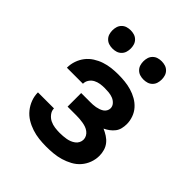

<svg xmlns="http://www.w3.org/2000/svg" viewBox="-204 -869 1008 1008"><g transform="rotate(45 300.0 -365.0)"><path d="M302 8Q275 8 248.5 5Q222 2 196 -6.5Q170 -15 147 -29Q124 -43 107 -64Q90 -85 80.5 -110.5Q71 -136 71 -163H190Q190 -145 202 -129.5Q214 -114 230.5 -106Q247 -98 265.5 -95.5Q284 -93 302 -93Q314 -93 326.5 -94Q339 -95 350.5 -97Q362 -99 373.5 -103.5Q385 -108 395 -115.5Q405 -123 410.5 -134Q416 -145 416 -157Q416 -169 410 -180Q404 -191 394 -198.5Q384 -206 372.5 -210Q361 -214 349 -216Q337 -218 324.5 -219Q312 -220 300 -220H234V-321H300Q310 -321 320.5 -321.5Q331 -322 341.5 -324Q352 -326 362 -329.5Q372 -333 380.5 -338.5Q389 -344 394.5 -353.5Q400 -363 400 -373Q400 -389 389 -401Q378 -413 363.5 -418.5Q349 -424 333.5 -425.5Q318 -427 303 -427Q286 -427 270 -424.5Q254 -422 239.5 -414.5Q225 -407 215.5 -393Q206 -379 206 -363V-362H87V-364Q87 -389 95.5 -413.5Q104 -438 119.5 -458Q135 -478 157 -492Q179 -506 203 -514Q227 -522 252 -525Q277 -528 303 -528Q328 -528 352.5 -525.5Q377 -523 401 -516Q425 -509 447 -496.5Q469 -484 485.5 -465.5Q502 -447 510.5 -423Q519 -399 519 -375Q519 -358 515 -341.5Q511 -325 501 -312Q491 -299 477.5 -289Q464 -279 449 -272Q467 -264 483.5 -253.5Q500 -243 512 -228Q524 -213 529.5 -194Q535 -175 535 -156Q535 -129 525.5 -103.5Q516 -78 498.5 -58Q481 -38 457 -25Q433 -12 407.5 -4.5Q382 3 355.5 5.5Q329 8 302 8ZM415 -602Q401 -602 388 -606Q375 -610 365 -620Q355 -630 351 -643Q347 -656 347 -670Q347 -684 351 -697Q355 -710 365 -720Q375 -730 388 -734Q401 -738 415 -738Q429 -738 442 -734Q455 -730 465 -720Q475 -710 479 -697Q483 -684 483 -670Q483 -656 479 -643Q475 -630 465 -620Q455 -610 442 -606Q429 -602 415 -602ZM185 -602Q171 -602 158 -606Q145 -610 135 -620Q125 -630 121 -643Q117 -656 117 -670Q117 -684 121 -697Q125 -710 135 -720Q145 -730 158 -734Q171 -738 185 -738Q199 -738 212 -734Q225 -730 235 -720Q245 -710 249 -697Q253 -684 253 -670Q253 -656 249 -643Q245 -630 235 -620Q225 -610 212 -606Q199 -602 185 -602Z"/></g></svg>

Font: Iosevka Aile
Style: Bold
Weight: 700
Designer: Belleve Invis
Foundry: Belleve Invis
Version: Version 28.0.1; ttfautohint (v1.8.4)